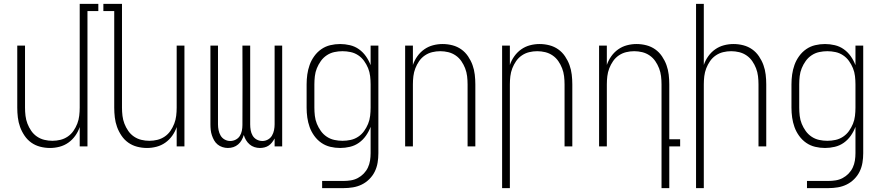

<svg xmlns="http://www.w3.org/2000/svg" viewBox="-20 -755 4540 990"><path d="M238 8Q212 8 187 1.5Q162 -5 141.5 -19.5Q121 -34 106.5 -55.5Q92 -77 83.5 -100.5Q75 -124 72 -149.5Q69 -175 69 -200V-520H109V-200Q109 -179 111.5 -158Q114 -137 121.5 -117.5Q129 -98 141 -80.5Q153 -63 170.5 -51Q188 -39 208.5 -34Q229 -29 250 -29Q271 -29 291.5 -34Q312 -39 329.5 -51Q347 -63 359 -80.5Q371 -98 378.5 -117.5Q386 -137 388.5 -158Q391 -179 391 -200V-735H487V-698H431V0H391V-100Q383 -76 368 -55Q353 -34 332.5 -19.5Q312 -5 287.5 1.5Q263 8 238 8Z M738 8Q712 8 687 1.5Q662 -5 641.5 -19.5Q621 -34 606.5 -55.5Q592 -77 583.5 -100.5Q575 -124 572 -149.5Q569 -175 569 -200V-698H513V-735H609V-200Q609 -179 611.5 -158Q614 -137 621.5 -117.5Q629 -98 641 -80.5Q653 -63 670.5 -51Q688 -39 708.5 -34Q729 -29 750 -29Q771 -29 791.5 -34Q812 -39 829.5 -51Q847 -63 859 -80.5Q871 -98 878.5 -117.5Q886 -137 888.5 -158Q891 -179 891 -200V-520H931V0H891V-100Q883 -76 868 -55Q853 -34 832.5 -19.5Q812 -5 787.5 1.5Q763 8 738 8Z M1155 8Q1141 8 1127 3.5Q1113 -1 1102 -10Q1091 -19 1084 -31.5Q1077 -44 1072.5 -57.5Q1068 -71 1066.5 -85Q1065 -99 1065 -114V-520H1104V-114Q1104 -99 1107 -84Q1110 -69 1117.5 -56Q1125 -43 1138.5 -35.5Q1152 -28 1167 -28Q1182 -28 1195.5 -35Q1209 -42 1216.5 -54Q1224 -66 1227 -80.5Q1230 -95 1230 -110Q1231 -212 1230.5 -314.5Q1230 -417 1230 -520H1270V-114Q1270 -99 1272.5 -84Q1275 -69 1282.5 -56Q1290 -43 1303.5 -35.5Q1317 -28 1333 -28Q1348 -28 1361.5 -35.5Q1375 -43 1382.5 -56Q1390 -69 1393 -84Q1396 -99 1396 -114V-520H1435V0H1396V-41Q1390 -30 1382.5 -20.5Q1375 -11 1365.5 -4.5Q1356 2 1344 5Q1332 8 1320 8Q1306 8 1292 3.5Q1278 -1 1267 -10.5Q1256 -20 1248.5 -32.5Q1241 -45 1237 -59Q1233 -45 1226 -32.5Q1219 -20 1208 -10.5Q1197 -1 1183.5 3.5Q1170 8 1155 8Z M1641 215V178H1751Q1770 178 1789 175Q1808 172 1825 163Q1842 154 1855.5 140Q1869 126 1877 109Q1885 92 1888 73Q1891 54 1891 35V-101Q1882 -77 1867 -55.5Q1852 -34 1831 -19Q1810 -4 1784.5 2Q1759 8 1734 8Q1708 8 1683 2Q1658 -4 1637 -18.5Q1616 -33 1600.5 -54.5Q1585 -76 1576.5 -100Q1568 -124 1564.5 -149Q1561 -174 1561 -200V-320Q1561 -346 1564.5 -371Q1568 -396 1576.5 -420Q1585 -444 1600.5 -465.5Q1616 -487 1637 -501.5Q1658 -516 1683 -522Q1708 -528 1734 -528Q1759 -528 1784.5 -522Q1810 -516 1831 -501Q1852 -486 1867 -464.5Q1882 -443 1891 -419V-520H1931V35Q1931 60 1927 84Q1923 108 1912.5 129.5Q1902 151 1884.5 168.5Q1867 186 1845.5 196.5Q1824 207 1800 211Q1776 215 1751 215ZM1746 -29Q1767 -29 1788 -33.5Q1809 -38 1827 -50Q1845 -62 1857.5 -79.5Q1870 -97 1878 -116.5Q1886 -136 1888.5 -157.5Q1891 -179 1891 -200V-320Q1891 -341 1888.5 -362.5Q1886 -384 1878 -403.5Q1870 -423 1857.5 -440.5Q1845 -458 1827 -470Q1809 -482 1788 -486.5Q1767 -491 1746 -491Q1725 -491 1704 -486.5Q1683 -482 1665 -470Q1647 -458 1634.5 -440.5Q1622 -423 1614 -403.5Q1606 -384 1603.5 -362.5Q1601 -341 1601 -320V-200Q1601 -179 1603.5 -157.5Q1606 -136 1614 -116.5Q1622 -97 1634.5 -79.5Q1647 -62 1665 -50Q1683 -38 1704 -33.5Q1725 -29 1746 -29Z M2069 0V-520H2109V-420Q2117 -444 2132 -465Q2147 -486 2167.5 -500.5Q2188 -515 2212.5 -521.5Q2237 -528 2262 -528Q2288 -528 2313 -521.5Q2338 -515 2358.5 -500.5Q2379 -486 2393.5 -464.5Q2408 -443 2416.5 -419.5Q2425 -396 2428 -370.5Q2431 -345 2431 -320V0H2391V-320Q2391 -341 2388.5 -362Q2386 -383 2378.5 -402.5Q2371 -422 2359 -439.5Q2347 -457 2329.5 -469Q2312 -481 2291.5 -486Q2271 -491 2250 -491Q2229 -491 2208.5 -486Q2188 -481 2170.5 -469Q2153 -457 2141 -439.5Q2129 -422 2121.5 -402.5Q2114 -383 2111.5 -362Q2109 -341 2109 -320V0Z M2569 215V-520H2609V-420Q2617 -444 2632 -465Q2647 -486 2667.5 -500.5Q2688 -515 2712.5 -521.5Q2737 -528 2762 -528Q2788 -528 2813 -521.5Q2838 -515 2858.5 -500.5Q2879 -486 2893.5 -464.5Q2908 -443 2916.5 -419.5Q2925 -396 2928 -370.5Q2931 -345 2931 -320V0H2891V-320Q2891 -341 2888.5 -362Q2886 -383 2878.5 -402.5Q2871 -422 2859 -439.5Q2847 -457 2829.5 -469Q2812 -481 2791.5 -486Q2771 -491 2750 -491Q2729 -491 2708.5 -486Q2688 -481 2670.5 -469Q2653 -457 2641 -439.5Q2629 -422 2621.5 -402.5Q2614 -383 2611.5 -362Q2609 -341 2609 -320V215Z M3391 215V-320Q3391 -341 3388.5 -362Q3386 -383 3378.5 -402.5Q3371 -422 3359 -439.5Q3347 -457 3329.5 -469Q3312 -481 3291.5 -486Q3271 -491 3250 -491Q3229 -491 3208.5 -486Q3188 -481 3170.5 -469Q3153 -457 3141 -439.5Q3129 -422 3121.5 -402.5Q3114 -383 3111.5 -362Q3109 -341 3109 -320V0H3069V-520H3109V-420Q3117 -444 3132 -465Q3147 -486 3167.5 -500.5Q3188 -515 3212.5 -521.5Q3237 -528 3262 -528Q3288 -528 3313 -521.5Q3338 -515 3358.5 -500.5Q3379 -486 3393.5 -464.5Q3408 -443 3416.5 -419.5Q3425 -396 3428 -370.5Q3431 -345 3431 -320V-37H3487V0H3431V215Z M3569 215V-735H3609V-420Q3617 -444 3632 -465Q3647 -486 3667.5 -500.5Q3688 -515 3712.5 -521.5Q3737 -528 3762 -528Q3788 -528 3813 -521.5Q3838 -515 3858.5 -500.5Q3879 -486 3893.5 -464.5Q3908 -443 3916.5 -419.5Q3925 -396 3928 -370.5Q3931 -345 3931 -320V0H3891V-320Q3891 -341 3888.5 -362Q3886 -383 3878.5 -402.5Q3871 -422 3859 -439.5Q3847 -457 3829.5 -469Q3812 -481 3791.5 -486Q3771 -491 3750 -491Q3729 -491 3708.5 -486Q3688 -481 3670.5 -469Q3653 -457 3641 -439.5Q3629 -422 3621.5 -402.5Q3614 -383 3611.5 -362Q3609 -341 3609 -320V215Z M4141 215V178H4251Q4270 178 4289 175Q4308 172 4325 163Q4342 154 4355.5 140Q4369 126 4377 109Q4385 92 4388 73Q4391 54 4391 35V-101Q4382 -77 4367 -55.5Q4352 -34 4331 -19Q4310 -4 4284.5 2Q4259 8 4234 8Q4208 8 4183 2Q4158 -4 4137 -18.5Q4116 -33 4100.5 -54.5Q4085 -76 4076.5 -100Q4068 -124 4064.5 -149Q4061 -174 4061 -200V-320Q4061 -346 4064.5 -371Q4068 -396 4076.5 -420Q4085 -444 4100.5 -465.5Q4116 -487 4137 -501.5Q4158 -516 4183 -522Q4208 -528 4234 -528Q4259 -528 4284.5 -522Q4310 -516 4331 -501Q4352 -486 4367 -464.5Q4382 -443 4391 -419V-520H4431V35Q4431 60 4427 84Q4423 108 4412.5 129.5Q4402 151 4384.5 168.5Q4367 186 4345.5 196.5Q4324 207 4300 211Q4276 215 4251 215ZM4246 -29Q4267 -29 4288 -33.5Q4309 -38 4327 -50Q4345 -62 4357.5 -79.5Q4370 -97 4378 -116.5Q4386 -136 4388.5 -157.5Q4391 -179 4391 -200V-320Q4391 -341 4388.5 -362.5Q4386 -384 4378 -403.5Q4370 -423 4357.5 -440.5Q4345 -458 4327 -470Q4309 -482 4288 -486.5Q4267 -491 4246 -491Q4225 -491 4204 -486.5Q4183 -482 4165 -470Q4147 -458 4134.5 -440.5Q4122 -423 4114 -403.5Q4106 -384 4103.5 -362.5Q4101 -341 4101 -320V-200Q4101 -179 4103.5 -157.5Q4106 -136 4114 -116.5Q4122 -97 4134.5 -79.5Q4147 -62 4165 -50Q4183 -38 4204 -33.5Q4225 -29 4246 -29Z"/></svg>

Font: Iosevka Term Curly Extralight
Style: Regular
Weight: 200
Designer: Belleve Invis
Foundry: Belleve Invis
Version: Version 32.3.0